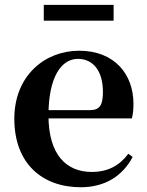

<svg xmlns="http://www.w3.org/2000/svg" viewBox="-20 -763 612 799"><path d="M316.2 16.2C415.4 16.2 489.6 -29.4 532.1 -109.9L514.2 -123.2C478.5 -75.9 432.1 -47.5 361.4 -47.5C257.6 -47.5 181.7 -117.3 181.7 -282.7C181.7 -444.8 236.5 -518 304.1 -518C367.5 -518 408.3 -468.1 408.3 -380.4C408.3 -325.7 395.6 -304.6 353.4 -304.6H98.1V-270.2H528.7C533.4 -288.1 535.4 -306.2 535.4 -330.9C535.4 -454.7 455.8 -551.9 309.4 -551.9C167.3 -551.9 39.6 -448.8 39.6 -268.8C39.6 -83.9 154.3 16.2 316.2 16.2ZM162.2 -677.1H452.8V-742.8H162.2Z"/></svg>

Font: Source Han Serif CN VF
Style: Regular
Weight: 250
Designer: Ryoko NISHIZUKA 西塚涼子 (kana & ideographs); Frank Grießhammer (Latin, Greek & Cyrillic); Wenlong ZHANG 张文龙 (bopomofo); San
Foundry: Adobe
Version: Version 2.002;hotconv 1.1.0;makeotfexe 2.6.0